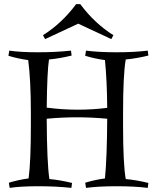

<svg xmlns="http://www.w3.org/2000/svg" viewBox="-20 -905 748 933"><path d="M521 -715 360 -790 199 -715 189 -734Q281 -792 350 -885H370Q439 -792 531 -734ZM398 -659Q459 -651 546.5 -651Q634 -651 698 -659L701 -635Q644 -621 591 -616Q578 -542 578 -355V-296Q578 -109 591 -35Q644 -30 701 -16L698 8Q634 0 546.5 0Q459 0 398 8L394 -17Q439 -31 490 -38Q500 -139 501 -328Q427 -335 354 -335Q281 -335 207 -328Q208 -114 220 -35Q273 -30 330 -16L327 8Q253 0 166.5 0Q80 0 27 8L23 -17Q68 -31 119 -38Q130 -120 130 -296V-355Q130 -517 117 -613Q66 -620 21 -634L25 -659Q78 -651 164.5 -651Q251 -651 325 -659L328 -635Q271 -621 218 -616Q209 -557 207 -382Q283 -372 358 -372Q433 -372 501 -381Q500 -513 490 -613Q439 -620 394 -634Z"/></svg>

Font: Almendra
Style: Regular
Weight: 400
Designer: Ana Sanfelippo
Foundry: Ana Sanfelippo
Version: Version 1.004